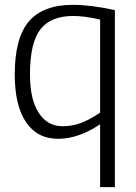

<svg xmlns="http://www.w3.org/2000/svg" viewBox="-20 -564 563 794"><path d="M455 -522V210H394V-50Q305 10 220 10Q134 10 87.5 -59Q41 -128 41 -256Q41 -407 99.5 -475.5Q158 -544 282 -544Q357 -544 455 -522ZM394 -483Q360 -491 332.5 -494.5Q305 -498 283 -498Q190 -498 147 -442.5Q104 -387 104 -256Q104 -153 140 -97.5Q176 -42 239 -42Q278 -42 313.5 -55Q349 -68 394 -98Z"/></svg>

Font: Georama Light
Style: Regular
Weight: 300
Designer: Jean-Baptiste Levee
Foundry: Production Type
Version: Version 1.000